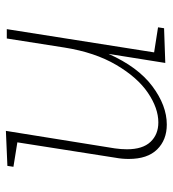

<svg xmlns="http://www.w3.org/2000/svg" viewBox="12 -578 573 636"><g transform="rotate(-90 298.0 -259.5)"><path d="M443 -35 526 -22 523 -2 408 2 438 -186Q395 -89 331 -41Q267 7 204 7Q153 7 121.5 -25Q90 -57 90 -119Q90 -142 94 -163L145 -488L64 -501L67 -521L183 -526L125 -165Q122 -144 122 -125Q122 -73 146.5 -47Q171 -21 211 -21Q258 -21 309 -55.5Q360 -90 401.5 -160.5Q443 -231 459 -332L489 -523H520Z"/></g></svg>

Font: Bitter Pro ExtraLight
Style: Italic
Weight: 275
Italic angle: -9°
Designer: Sol Matas, and Bitter project Authors
Foundry: Sol Matas
Version: Version 1.010